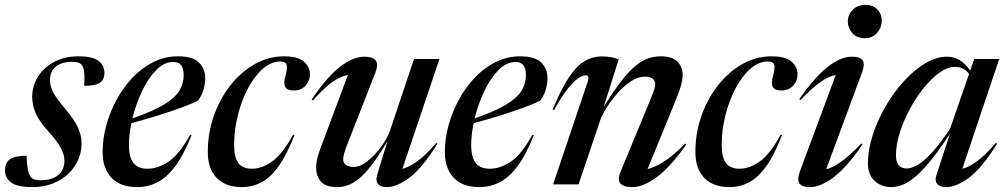

<svg xmlns="http://www.w3.org/2000/svg" viewBox="-36 -753 4108 784"><path d="M72.5 -117Q74.5 -50.5 88.5 -32Q95.5 -22.5 105.5 -19.8Q115.5 -17 128.5 -17Q176 -17 201.5 -38Q227 -59 227 -97.5Q227 -121 212.8 -148Q198.5 -175 160.5 -217.5Q122.5 -260 109 -292.5Q95.5 -325 95.5 -356.5Q95.5 -402.5 119.2 -440.2Q143 -478 185.5 -500.5Q228 -523 284 -523Q343.5 -523 367 -504Q390.5 -485 390.5 -455Q390.5 -429 372.8 -415.8Q355 -402.5 308 -402.5Q310 -440 307.5 -459.2Q305 -478.5 298.5 -487Q292.5 -495 282.5 -497.8Q272.5 -500.5 257.5 -500.5Q215.5 -500.5 191.8 -480.8Q168 -461 168 -425Q168 -402.5 180.5 -377.5Q193 -352.5 230.5 -308.5Q268 -264 282.5 -231.8Q297 -199.5 297 -168.5Q297 -118.5 271.2 -77.8Q245.5 -37 200 -13Q154.5 11 95.5 11Q34.5 11 9.5 -7.8Q-15.5 -26.5 -15.5 -58Q-15.5 -89 4.8 -103Q25 -117 72.5 -117Z M746.5 -202Q713 -117 677 -70.8Q641 -24.5 603.2 -6.8Q565.5 11 525.5 11Q455.5 11 419.2 -27Q383 -65 383 -132.5Q383 -184.5 397.5 -239Q412 -293.5 439.2 -344.2Q466.5 -395 504.5 -435.2Q542.5 -475.5 589.5 -499.2Q636.5 -523 690.5 -523Q752 -523 777 -497Q802 -471 802 -434.5Q802 -411.5 795.2 -388Q788.5 -364.5 773 -342.5Q750.5 -330.5 707 -314.5Q663.5 -298.5 609.2 -281.5Q555 -264.5 500.5 -250Q490.5 -202 490.5 -161.5Q490.5 -109.5 509.5 -86.8Q528.5 -64 566.5 -64Q608.5 -64 652 -92.8Q695.5 -121.5 740.5 -202.5ZM672 -500Q634 -500 601 -466Q568 -432 543.2 -379Q518.5 -326 504.5 -269.5Q588.5 -298.5 633.8 -326.2Q679 -354 696.5 -383Q714 -412 714 -446.5Q714 -500 672 -500Z M1109 -502Q1071 -502 1036.8 -471.8Q1002.5 -441.5 976.2 -391.5Q950 -341.5 935 -281.5Q920 -221.5 920 -161.5Q920 -109.5 937.8 -86.8Q955.5 -64 992.5 -64Q1034 -64 1076 -94.2Q1118 -124.5 1160.5 -202.5L1166.5 -202Q1134.5 -119.5 1101 -73.2Q1067.5 -27 1030.5 -8Q993.5 11 952 11Q884.5 11 848.5 -26.8Q812.5 -64.5 812.5 -132.5Q812.5 -208.5 836.8 -278.5Q861 -348.5 904 -403.5Q947 -458.5 1003.5 -490.8Q1060 -523 1124 -523Q1180.5 -523 1205 -501.5Q1229.5 -480 1229.5 -449Q1229.5 -422.5 1211.5 -403Q1193.5 -383.5 1163 -383.5Q1138 -383.5 1129.2 -397Q1120.5 -410.5 1130 -444.5Q1139 -479 1133.8 -490.5Q1128.5 -502 1109 -502Z M1504 -38 1546 -176.5Q1504 -105.5 1470 -64.5Q1436 -23.5 1405.2 -6.2Q1374.5 11 1342.5 11Q1293.5 11 1274.2 -11.8Q1255 -34.5 1255 -68Q1255 -99.5 1268 -135L1384.5 -446.5Q1361 -444 1326.2 -421.5Q1291.5 -399 1241.5 -342.5L1236.5 -346.5Q1300 -440 1353.2 -480.8Q1406.5 -521.5 1451 -521.5Q1485.5 -521.5 1497.8 -506.5Q1510 -491.5 1496.5 -455.5L1379 -155.5Q1365.5 -120.5 1365.5 -103.5Q1365.5 -71.5 1409 -71.5Q1435 -71.5 1465 -95.2Q1495 -119 1520 -153.2Q1545 -187.5 1556.5 -219.5L1654.5 -512H1758.5L1607 -63.5Q1631.5 -69 1666.2 -93.2Q1701 -117.5 1745.5 -169.5L1750 -166Q1689 -67.5 1636.8 -28.2Q1584.5 11 1543.5 11Q1518 11 1507.5 -1.8Q1497 -14.5 1504 -38Z M2144 -202Q2110.5 -117 2074.5 -70.8Q2038.5 -24.5 2000.8 -6.8Q1963 11 1923 11Q1853 11 1816.8 -27Q1780.5 -65 1780.5 -132.5Q1780.5 -184.5 1795 -239Q1809.5 -293.5 1836.8 -344.2Q1864 -395 1902 -435.2Q1940 -475.5 1987 -499.2Q2034 -523 2088 -523Q2149.5 -523 2174.5 -497Q2199.5 -471 2199.5 -434.5Q2199.5 -411.5 2192.8 -388Q2186 -364.5 2170.5 -342.5Q2148 -330.5 2104.5 -314.5Q2061 -298.5 2006.8 -281.5Q1952.5 -264.5 1898 -250Q1888 -202 1888 -161.5Q1888 -109.5 1907 -86.8Q1926 -64 1964 -64Q2006 -64 2049.5 -92.8Q2093 -121.5 2138 -202.5ZM2069.5 -500Q2031.5 -500 1998.5 -466Q1965.5 -432 1940.8 -379Q1916 -326 1902 -269.5Q1986 -298.5 2031.2 -326.2Q2076.5 -354 2094 -383Q2111.5 -412 2111.5 -446.5Q2111.5 -500 2069.5 -500Z M2226.5 -303.5 2220.5 -306Q2255 -388.5 2286.2 -435.8Q2317.5 -483 2350.2 -502.8Q2383 -522.5 2421.5 -522.5Q2443 -522.5 2457.8 -519.8Q2472.5 -517 2490.5 -511L2429 -316Q2469.5 -382 2501.5 -422.8Q2533.5 -463.5 2560.5 -485.2Q2587.5 -507 2612 -515Q2636.5 -523 2662 -523Q2710.5 -523 2731 -500.8Q2751.5 -478.5 2751.5 -447.5Q2751.5 -430 2746 -408.2Q2740.5 -386.5 2721 -338.5L2608.5 -63Q2634.5 -68 2672.2 -91.2Q2710 -114.5 2762 -167L2766.5 -163Q2700.5 -69.5 2645 -29.2Q2589.5 11 2547 11Q2472 11 2497.5 -50.5L2614 -332.5Q2629 -369 2634.2 -384.2Q2639.5 -399.5 2639.5 -408Q2639.5 -440 2597 -440Q2569 -440 2540.2 -421Q2511.5 -402 2486 -373.2Q2460.5 -344.5 2441.5 -314.2Q2422.5 -284 2414.5 -261L2326.5 0H2222.5L2364.5 -421.5Q2368 -431 2366.2 -438.2Q2364.5 -445.5 2355.5 -445.5Q2344 -445.5 2326.2 -434.2Q2308.5 -423 2283.5 -392.2Q2258.5 -361.5 2226.5 -303.5Z M3100 -502Q3062 -502 3027.8 -471.8Q2993.5 -441.5 2967.2 -391.5Q2941 -341.5 2926 -281.5Q2911 -221.5 2911 -161.5Q2911 -109.5 2928.8 -86.8Q2946.5 -64 2983.5 -64Q3025 -64 3067 -94.2Q3109 -124.5 3151.5 -202.5L3157.5 -202Q3125.5 -119.5 3092 -73.2Q3058.5 -27 3021.5 -8Q2984.5 11 2943 11Q2875.5 11 2839.5 -26.8Q2803.5 -64.5 2803.5 -132.5Q2803.5 -208.5 2827.8 -278.5Q2852 -348.5 2895 -403.5Q2938 -458.5 2994.5 -490.8Q3051 -523 3115 -523Q3171.5 -523 3196 -501.5Q3220.5 -480 3220.5 -449Q3220.5 -422.5 3202.5 -403Q3184.5 -383.5 3154 -383.5Q3129 -383.5 3120.2 -397Q3111.5 -410.5 3121 -444.5Q3130 -479 3124.8 -490.5Q3119.5 -502 3100 -502Z M3426 -665Q3426 -692.5 3445.8 -712.8Q3465.5 -733 3498.5 -733Q3529.5 -733 3547 -714Q3564.5 -695 3564.5 -668.5Q3564.5 -641 3545.8 -619Q3527 -597 3494 -597Q3462.5 -597 3444.2 -617.8Q3426 -638.5 3426 -665ZM3231.5 -56.5 3376.5 -446.5Q3352.5 -443.5 3318.8 -421.2Q3285 -399 3232.5 -344.5L3227.5 -348Q3292.5 -440.5 3345 -481Q3397.5 -521.5 3442.5 -521.5Q3478.5 -521.5 3487.2 -505.2Q3496 -489 3484 -457L3337.5 -62Q3359.5 -66.5 3394 -89.5Q3428.5 -112.5 3481.5 -167L3486 -163.5Q3422.5 -70.5 3368.8 -29.8Q3315 11 3273 11Q3238 11 3228 -4.5Q3218 -20 3231.5 -56.5Z M3787.5 -37 3842.5 -206Q3785 -119 3742.8 -72Q3700.5 -25 3667.5 -7Q3634.5 11 3604.5 11Q3562.5 11 3535.2 -14.5Q3508 -40 3508 -86.5Q3508 -140.5 3527.2 -200.5Q3546.5 -260.5 3579.2 -317.2Q3612 -374 3653.8 -420.2Q3695.5 -466.5 3741.2 -494Q3787 -521.5 3832 -521.5Q3887.5 -521.5 3925.5 -464.5L3942 -512H4044L3893.5 -64Q3917 -68.5 3951.5 -93Q3986 -117.5 4030.5 -169.5L4035.5 -166Q3974 -67.5 3921.8 -28.2Q3869.5 11 3828.5 11Q3802 11 3791 -2Q3780 -15 3787.5 -37ZM3622.5 -119Q3622.5 -89 3634.5 -77Q3646.5 -65 3667 -65Q3685 -65 3710 -79Q3735 -93 3768 -128.5Q3801 -164 3843.5 -227.5L3921 -451Q3909 -467 3895 -473.5Q3881 -480 3864 -480Q3833.5 -480 3800.2 -456.2Q3767 -432.5 3735.2 -393Q3703.5 -353.5 3678 -305.8Q3652.5 -258 3637.5 -209.2Q3622.5 -160.5 3622.5 -119Z"/></svg>

Font: Newsreader Display Medium
Style: Italic
Weight: 500
Italic angle: -17°
Designer: Hugues Gentile
Foundry: Production Type
Version: Version 1.001